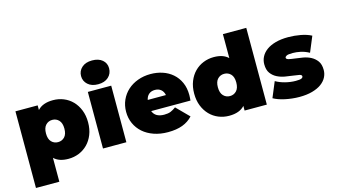

<svg xmlns="http://www.w3.org/2000/svg" viewBox="-106 -1210 3160 1793"><g transform="rotate(-15 1474.5 -313.5)"><path d="M361 -166Q399 -166 424.5 -192.5Q450 -219 450 -273Q450 -327 424.5 -354Q399 -381 361 -381Q323 -381 297.5 -354Q272 -327 272 -273Q272 -219 297.5 -192.5Q323 -166 361 -166ZM276 194H50V-547H265V-502Q314 -557 415 -557Q469 -557 517 -537.5Q565 -518 601 -481Q637 -444 658 -391.5Q679 -339 679 -273Q679 -207 658 -154.5Q637 -102 601 -65.5Q565 -29 517 -9.5Q469 10 415 10Q324 10 276 -37Z M750 0V-547H976V0ZM863 -591Q800 -591 763.5 -624Q727 -657 727 -706Q727 -755 763.5 -788Q800 -821 863 -821Q926 -821 962.5 -790Q999 -759 999 -710Q999 -658 962.5 -624.5Q926 -591 863 -591Z M1447 -330Q1440 -365 1417 -384Q1394 -403 1359 -403Q1324 -403 1301 -384Q1278 -365 1271 -330ZM1378 10Q1303 10 1241.5 -11.5Q1180 -33 1137 -71Q1094 -109 1070.5 -161Q1047 -213 1047 -274Q1047 -336 1070.5 -388Q1094 -440 1135.5 -477.5Q1177 -515 1234 -536Q1291 -557 1357 -557Q1418 -557 1472.5 -539Q1527 -521 1568.5 -485Q1610 -449 1634 -396Q1658 -343 1658 -274Q1658 -262 1657 -247.5Q1656 -233 1655 -221H1275Q1299 -157 1385 -157Q1423 -157 1447.5 -167Q1472 -177 1499 -197L1617 -78Q1577 -34 1518.5 -12Q1460 10 1378 10Z M2023 -166Q2061 -166 2086.5 -193Q2112 -220 2112 -274Q2112 -328 2086.5 -354.5Q2061 -381 2023 -381Q1985 -381 1959.5 -354.5Q1934 -328 1934 -274Q1934 -220 1959.5 -193Q1985 -166 2023 -166ZM2334 0H2119V-45Q2070 10 1969 10Q1915 10 1867 -9.5Q1819 -29 1783 -66Q1747 -103 1726 -155.5Q1705 -208 1705 -274Q1705 -340 1726 -392.5Q1747 -445 1783 -481.5Q1819 -518 1867 -537.5Q1915 -557 1969 -557Q2060 -557 2108 -510V-742H2334Z M2648 10Q2613 10 2577.5 6Q2542 2 2509.5 -5Q2477 -12 2449 -22Q2421 -32 2400 -44L2462 -193Q2501 -170 2552.5 -157Q2604 -144 2653 -144Q2695 -144 2709 -151Q2723 -158 2723 -170Q2723 -184 2699.5 -189Q2676 -194 2641 -198Q2606 -202 2565.5 -209Q2525 -216 2490 -233.5Q2455 -251 2431.5 -283Q2408 -315 2408 -370Q2408 -409 2426 -443Q2444 -477 2479 -502.5Q2514 -528 2566.5 -542.5Q2619 -557 2688 -557Q2748 -557 2807.5 -546Q2867 -535 2911 -512L2849 -363Q2807 -386 2766.5 -394.5Q2726 -403 2691 -403Q2647 -403 2632 -395Q2617 -387 2617 -377Q2617 -363 2640.5 -357.5Q2664 -352 2698.5 -348Q2733 -344 2774 -337Q2815 -330 2849.5 -312Q2884 -294 2907.5 -262Q2931 -230 2931 -175Q2931 -138 2913.5 -104.5Q2896 -71 2861 -45.5Q2826 -20 2772.5 -5Q2719 10 2648 10Z"/></g></svg>

Font: Montserrat-Alt1 Black
Style: Regular
Weight: 900
Designer: Differentunic
Foundry: Differentunic
Version: Version 7.222